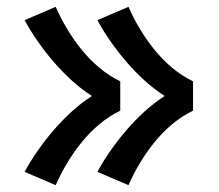

<svg xmlns="http://www.w3.org/2000/svg" viewBox="-20 -621 640 562"><path d="M356 -79 265 -118Q283 -151 304.5 -181.5Q326 -212 350.5 -240.5Q375 -269 403 -294.5Q431 -320 462 -340Q431 -360 403 -385.5Q375 -411 350.5 -439.5Q326 -468 304.5 -498.5Q283 -529 265 -562L356 -601Q371 -567 390 -535.5Q409 -504 432 -475.5Q455 -447 483.5 -423Q512 -399 545 -383V-297Q512 -281 483.5 -257Q455 -233 432 -204.5Q409 -176 390 -144.5Q371 -113 356 -79ZM143 -79 52 -118Q70 -151 91.5 -181.5Q113 -212 137.5 -240.5Q162 -269 190 -294.5Q218 -320 249 -340Q218 -360 190 -385.5Q162 -411 137.5 -439.5Q113 -468 91.5 -498.5Q70 -529 52 -562L143 -601Q158 -567 177 -535.5Q196 -504 219 -475.5Q242 -447 270.5 -423Q299 -399 332 -383V-297Q299 -281 270.5 -257Q242 -233 219 -204.5Q196 -176 177 -144.5Q158 -113 143 -79Z"/></svg>

Font: Iosevka Curly Slab Extended
Style: Bold
Weight: 700
Width: 7
Monospace: yes
Designer: Belleve Invis
Foundry: Belleve Invis
Version: Version 11.1.0; ttfautohint (v1.8.3)